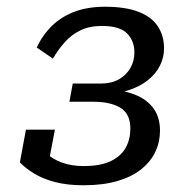

<svg xmlns="http://www.w3.org/2000/svg" viewBox="-20 -538 565 570"><path d="M282 -461Q246 -461 219 -448Q192 -435 172.5 -413Q153 -391 137 -364L89 -397Q107 -435 135 -462Q163 -489 202 -503.5Q241 -518 292 -518Q352 -518 391 -503Q430 -488 448.5 -460Q467 -432 467 -394Q467 -368 455 -343.5Q443 -319 418.5 -299.5Q394 -280 356.5 -268.5Q319 -257 268 -257L308 -283L303 -249L276 -274Q329 -274 369.5 -261Q410 -248 432.5 -220.5Q455 -193 455 -150Q455 -117 441.5 -88Q428 -59 400.5 -36.5Q373 -14 330 -1Q287 12 228 12Q180 12 143.5 2.5Q107 -7 81 -23Q55 -39 39 -56L57 -153H143L127 -69Q113 -69 102.5 -78.5Q92 -88 87.5 -101.5Q83 -115 88 -127Q96 -103 115.5 -84.5Q135 -66 163.5 -55.5Q192 -45 228 -45Q279 -45 309.5 -60Q340 -75 353.5 -100Q367 -125 367 -156Q367 -200 337.5 -218Q308 -236 256 -236H186L196 -290H280Q311 -290 333 -302.5Q355 -315 367 -336Q379 -357 379 -382Q379 -417 357 -439Q335 -461 282 -461Z"/></svg>

Font: Roboto Serif 20pt
Style: Italic
Weight: 400
Italic angle: -10°
Designer: Greg Gazdowicz
Foundry: Commercial Type
Version: Version 1.008